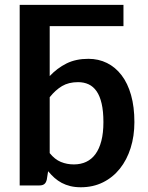

<svg xmlns="http://www.w3.org/2000/svg" viewBox="-20 -763 608 790"><path d="M61 0V-743H488V-655.5H184.5V-450Q215 -482.5 253.5 -501.8Q292 -521 343.5 -521Q385.5 -521 420.2 -503.8Q455 -486.5 480.2 -453.5Q505.5 -420.5 519.2 -372Q533 -323.5 533 -260.5Q533 -203 517.5 -154Q502 -105 473.2 -69Q444.5 -33 403.8 -12.8Q363 7.5 312.5 7.5Q289 7.5 269.5 2.8Q250 -2 234 -10.5Q218 -19 204.2 -31.2Q190.5 -43.5 178 -58.5L172.5 -24Q169.5 -11 162.2 -5.5Q155 0 142.5 0ZM301 -425Q262.5 -425 235.2 -408.8Q208 -392.5 184.5 -363V-133Q205.5 -107 230.2 -96.8Q255 -86.5 284 -86.5Q312 -86.5 334.5 -97Q357 -107.5 372.8 -129Q388.5 -150.5 397 -183.2Q405.5 -216 405.5 -260.5Q405.5 -305.5 398.2 -336.8Q391 -368 377.5 -387.5Q364 -407 344.8 -416Q325.5 -425 301 -425Z"/></svg>

Font: Lato
Style: Bold
Weight: 700
Designer: Lukasz Dziedzic
Foundry: tyPoland Lukasz Dziedzic
Version: Version 2.007; 2014-02-27